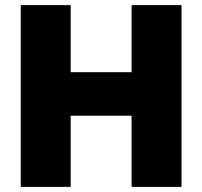

<svg xmlns="http://www.w3.org/2000/svg" viewBox="-20 -730 790 750"><path d="M689 -710V0H494V-278H256V0H61V-710H256V-448H494V-710Z"/></svg>

Font: Raleway-v4020 Black
Style: Regular
Weight: 900
Designer: Matt McInerney, Pablo Impallari, Rodrigo Fuenzalida
Foundry: Matt McInerney, Pablo Impallari, Rodrigo Fuenzalida
Version: Version 4.020;PS 004.020;hotconv 1.0.88;makeotf.lib2.5.64775